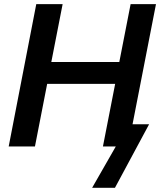

<svg xmlns="http://www.w3.org/2000/svg" viewBox="-20 -708 774 928"><path d="M700.7 -107.4 535.6 199.7H425.3L539.6 0H477.5L536.6 -302.7H208L148.9 0H22L155.3 -688H282.7L228 -408.2H556.6L611.3 -688H733.9L620.6 -107.4Z"/></svg>

Font: Arimo SemiBold
Style: Italic
Weight: 600
Italic angle: -12°
Version: Version 1.33